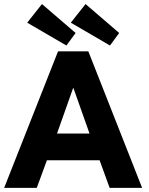

<svg xmlns="http://www.w3.org/2000/svg" viewBox="-25 -908 718 928"><path d="M255.6 -660H401.9L661.9 0H504.9L456.4 -133.5H201.8L152.7 0H-4.9ZM250.6 -262.6H407.7L329.9 -482.4H328.4ZM506.6 -688 317.2 -798.4 388.5 -888.4 551.1 -748.6ZM295.9 -688 106.5 -798.4 177.8 -888.4 340.4 -748.6Z"/></svg>

Font: League Spartan Extralight
Style: Regular
Weight: 200
Foundry: The League of Moveable Type
Version: Version 2.300; ttfautohint (v1.8.3)